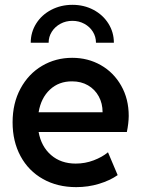

<svg xmlns="http://www.w3.org/2000/svg" viewBox="-20 -768 589 796"><path d="M32.2 -260.7Q32.2 -340.3 65.2 -401.1Q98.1 -461.9 154.5 -495.1Q210.9 -528.3 279.3 -528.3Q344.7 -528.3 397.9 -498Q451.2 -467.8 482.4 -412.8Q513.7 -357.9 513.7 -287.1Q513.2 -255.9 505.9 -220.7H140.1Q150.9 -160.6 191.7 -125.2Q232.4 -89.8 293.9 -89.8Q333 -89.8 368.4 -103.3Q403.8 -116.7 427.7 -136.7L467.8 -42Q435.5 -19.5 390.6 -5.9Q345.7 7.8 295.9 7.8Q217.8 7.8 158 -25.9Q98.1 -59.6 65.2 -120.6Q32.2 -181.6 32.2 -260.7ZM405.3 -302.7Q405.3 -339.4 389.4 -368.4Q373.5 -397.5 345 -414.1Q316.4 -430.7 279.3 -430.7Q224.1 -431.2 187 -396.5Q149.9 -361.8 140.1 -302.7ZM452.1 -590.8H377.9Q377.9 -615.7 365 -636.5Q352.1 -657.2 329.6 -669.4Q307.1 -681.6 280.3 -681.6Q252.9 -681.6 230.5 -669.4Q208 -657.2 194.8 -636.5Q181.6 -615.7 181.6 -590.8H107.4Q107.4 -634.3 130.1 -670.4Q152.8 -706.5 192.6 -727.3Q232.4 -748 280.3 -748Q328.1 -748 367.4 -727.3Q406.7 -706.5 429.4 -670.4Q452.1 -634.3 452.1 -590.8Z"/></svg>

Font: Reddit Sans Strawberry SemiBold
Style: Regular
Weight: 600
Designer: Stephen Hutchings
Foundry: Reddit
Version: Version 1.013